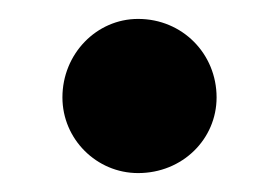

<svg xmlns="http://www.w3.org/2000/svg" viewBox="-20 -315 295 203"><path d="M126 -132C173 -132 209 -168 209 -212C209 -258 173 -295 126 -295C82 -295 46 -258 46 -212C46 -168 82 -132 126 -132Z"/></svg>

Font: EB Garamond
Style: Bold
Weight: 700
Designer: Georg Duffner and Octavio Pardo
Foundry: Georg Duffner
Version: Version 1.000;PS 001.000;hotconv 1.0.88;makeotf.lib2.5.64775